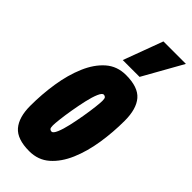

<svg xmlns="http://www.w3.org/2000/svg" viewBox="-255 -834 888 888"><g transform="rotate(45 189.0 -390.0)"><path d="M151 9Q72 9 39 -29.5Q6 -68 6 -143Q6 -219 17.5 -292.5Q29 -366 54.5 -426Q80 -486 120.5 -521.5Q161 -557 219 -557Q298 -557 331 -518.5Q364 -480 364 -403Q364 -328 352.5 -254.5Q341 -181 315.5 -121.5Q290 -62 249.5 -26.5Q209 9 151 9ZM160 -128Q170 -128 180 -151.5Q190 -175 198 -210.5Q206 -246 212.5 -284Q219 -322 222.5 -352.5Q226 -383 226 -395Q226 -411 221.5 -415.5Q217 -420 210 -420Q200 -420 190 -396.5Q180 -373 172 -337.5Q164 -302 157.5 -264Q151 -226 147.5 -195.5Q144 -165 144 -153Q144 -137 148.5 -132.5Q153 -128 160 -128ZM159 -595 231 -789H378L269 -595Z"/></g></svg>

Font: Georama ExtraCondensed ExtraBold
Style: Italic
Weight: 800
Width: 2
Italic angle: -9°
Designer: Jean-Baptiste Levee
Foundry: Production Type
Version: Version 1.000